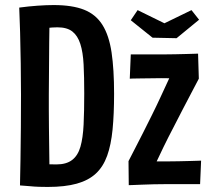

<svg xmlns="http://www.w3.org/2000/svg" viewBox="-20 -728 826 759"><path d="M169 11Q154 11 135.5 10.5Q117 10 97.5 8Q78 6 59 5L111 -86Q127 -83 143.5 -81Q160 -79 176 -78.5Q192 -78 203 -78Q242 -78 265 -95.5Q288 -113 298 -148Q308 -183 310.5 -235.5Q313 -288 313 -359Q313 -424 310.5 -473Q308 -522 297.5 -554.5Q287 -587 266 -603.5Q245 -620 207 -620Q188 -620 162 -617Q136 -614 108 -608L56 -698Q93 -703 128.5 -705.5Q164 -708 192 -708Q266 -708 312.5 -689.5Q359 -671 385 -629.5Q411 -588 421 -521Q431 -454 431 -357Q431 -277 425 -216Q419 -155 403.5 -112Q388 -69 359 -42Q330 -15 283.5 -2Q237 11 169 11ZM59 5Q60 -36 61 -97Q62 -158 62.5 -226Q63 -294 63 -355Q63 -413 62 -477Q61 -541 59.5 -599.5Q58 -658 56 -698L176 -691Q176 -662 175.5 -629Q175 -596 174.5 -560.5Q174 -525 174 -489.5Q174 -454 173.5 -419.5Q173 -385 173 -354Q173 -329 173 -295Q173 -261 173.5 -222Q174 -183 174.5 -143Q175 -103 175.5 -65.5Q176 -28 177 4ZM562 -10 488 -91Q501 -116 515 -143.5Q529 -171 545.5 -203Q562 -235 580 -272Q598 -308 615 -345Q632 -382 649.5 -419.5Q667 -457 685 -496L766 -417Q751 -389 735 -358Q719 -327 701.5 -294Q684 -261 666 -225Q645 -185 626.5 -147Q608 -109 592 -74.5Q576 -40 562 -10ZM489 4 488 -91Q488 -91 505.5 -91Q523 -91 549.5 -90.5Q576 -90 602.5 -90Q629 -90 645 -90Q663 -90 685.5 -90.5Q708 -91 728 -91.5Q748 -92 761.5 -92.5Q775 -93 775 -93L771 0Q771 0 756.5 0Q742 0 719.5 0Q697 0 673 0Q649 0 630 0Q612 0 588 0.5Q564 1 541.5 2Q519 3 504 3.5Q489 4 489 4ZM493 -417 497 -513Q497 -513 511 -513Q525 -513 546.5 -513Q568 -513 591 -513Q614 -513 633 -513Q651 -513 672.5 -513.5Q694 -514 715 -514.5Q736 -515 749.5 -515.5Q763 -516 763 -516L766 -417Q766 -417 750.5 -417.5Q735 -418 711 -418Q687 -418 661.5 -418.5Q636 -419 617 -419Q599 -419 577.5 -418.5Q556 -418 537 -418Q518 -418 505.5 -417.5Q493 -417 493 -417ZM678 -577 583 -579 497 -648 524 -688 630 -636 737 -688 767 -650Z"/></svg>

Font: Truculenta
Style: Bold
Weight: 700
Designer: Ivan Castro, Eva Sanz & Omnibus-Type Team
Foundry: Omnibus-Type
Version: Version 1.002